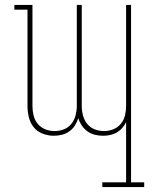

<svg xmlns="http://www.w3.org/2000/svg" viewBox="-20 -540 640 775"><path d="M562 215H393V196H489V-47Q483 -34 473 -23Q463 -12 451 -5Q439 2 424.5 5Q410 8 396 8Q379 8 363 4Q347 0 333.5 -9.5Q320 -19 310.5 -33Q301 -47 296 -63Q291 -47 282 -33Q273 -19 259.5 -9.5Q246 0 229.5 4Q213 8 197 8Q174 8 152 -0.5Q130 -9 116 -26.5Q102 -44 96.5 -66.5Q91 -89 91 -112V-501H38V-520H111V-112Q111 -93 115.5 -74Q120 -55 132.5 -40Q145 -25 163 -18Q181 -11 200 -11Q220 -11 238 -18Q256 -25 268 -40Q280 -55 285 -74Q290 -93 290 -112V-520H310V-112Q310 -93 315 -74Q320 -55 332 -40Q344 -25 362 -18Q380 -11 400 -11Q419 -11 437 -18Q455 -25 467.5 -40Q480 -55 484.5 -74Q489 -93 489 -112V-520H509V196H562Z"/></svg>

Font: Iosevka HT Thin Extended
Style: Regular
Weight: 100
Width: 7
Monospace: yes
Designer: Belleve Invis
Foundry: Belleve Invis
Version: Version 32.3.0; ttfautohint (v1.8.4)